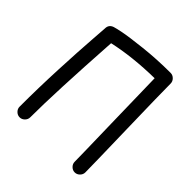

<svg xmlns="http://www.w3.org/2000/svg" viewBox="-157 -657 764 764"><g transform="rotate(45 225.0 -275.0)"><path d="M40 -30Q40 -136 45 -244.5Q50 -353 55 -419.5Q60 -486 60 -490Q60 -512 81 -519Q90 -522 119.5 -528Q149 -534 221 -542Q293 -550 370 -550Q382 -550 391 -541Q400 -532 400 -520Q400 -467 405 -264.5Q410 -62 410 -30Q410 -18 401 -9Q392 0 380 0Q368 0 359 -9Q350 -18 350 -30Q350 -59 345.5 -241.5Q341 -424 340 -490Q217 -488 119 -466Q100 -167 100 -30Q100 -18 91 -9Q82 0 70 0Q58 0 49 -9Q40 -18 40 -30Z"/></g></svg>

Font: Pecita
Style: Book
Weight: 400
Width: 7
Version: Version 4.3